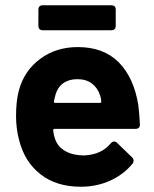

<svg xmlns="http://www.w3.org/2000/svg" viewBox="-20 -702 587 730"><path d="M401 -157Q407 -164 414 -164Q420 -164 425 -159L482 -104Q488 -98 488 -92Q488 -85 484 -80Q451 -39 399.5 -15.5Q348 8 287 8Q195 8 134.5 -39Q74 -86 53 -168Q41 -212 41 -261Q41 -319 52 -359Q72 -433 132.5 -478Q193 -523 276 -523Q374 -523 431.5 -465Q489 -407 506 -302Q510 -269 512 -229Q512 -212 495 -212H188Q182 -212 182 -206Q185 -185 189 -175Q199 -144 228.5 -127.5Q258 -111 300 -111Q366 -114 401 -157ZM191 -342Q186 -323 185 -317Q184 -311 190 -311H360Q365 -311 365 -315Q365 -326 361 -338Q352 -367 330 -384Q308 -401 274 -401Q242 -401 220.5 -385.5Q199 -370 191 -342ZM126 -604V-665Q126 -682 143 -682H403Q420 -682 420 -665V-604Q420 -587 403 -587H143Q126 -587 126 -604Z"/></svg>

Font: Barlow
Style: Bold
Weight: 700
Designer: Jeremy Tribby
Foundry: Jeremy Tribby
Version: Version 1.101 August 23, 2024